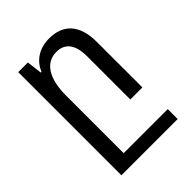

<svg xmlns="http://www.w3.org/2000/svg" viewBox="-211 -612 958 958"><g transform="rotate(-45 268.5 -133.0)"><path d="M78 236H475V166H164V-241C164 -365 210 -429 284 -429C342 -429 377 -391 377 -303V0H462V-320C462 -445 403 -502 305 -502C232 -502 183 -464 161 -411H156L146 -492H78Z"/></g></svg>

Font: Noto Sans Armenian SemiCondensed
Style: Regular
Weight: 400
Width: 4
Designer: Monotype Design Team
Foundry: Monotype Imaging Inc.
Version: Version 2.008